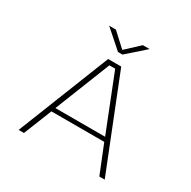

<svg xmlns="http://www.w3.org/2000/svg" viewBox="-192 -1080 1259 1266"><g transform="rotate(30 437.5 -447.0)"><path d="M766 0H725L639 -214H236.5L151 0H110.5L388 -700H487.5ZM416 -668 248.5 -246H627L460 -668ZM284 -893.5H335.5L438.5 -798.5L540.5 -893.5H592L455 -772.5H421Z"/></g></svg>

Font: Trispace SemiExpanded Thin
Style: Regular
Weight: 100
Width: 6
Designer: Tyler Finck
Foundry: Etcetera Type Company
Version: Version 1.210; ttfautohint (v1.8.3)